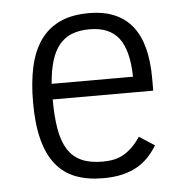

<svg xmlns="http://www.w3.org/2000/svg" viewBox="-44 -570 602 628"><g transform="rotate(-5 256.5 -256.0)"><path d="M127.9 -255.9Q127.9 -199.7 135 -158.7Q142.1 -117.7 158.9 -91.1Q175.8 -64.5 203.6 -51.8Q231.4 -39.1 272.9 -39.1Q293.5 -39.1 310.5 -42.7Q327.6 -46.4 342.5 -54.9Q357.4 -63.5 371.1 -76.9Q384.8 -90.3 397.9 -109.9L448.2 -77.1Q434.6 -55.2 418.2 -38.1Q401.9 -21 380.6 -9.3Q359.4 2.4 332.3 8.8Q305.2 15.1 270 15.1Q219.2 15.1 180.7 0.5Q142.1 -14.2 116 -46.1Q89.8 -78.1 76.4 -128.9Q63 -179.7 63 -252Q63 -316.9 74.2 -367.9Q85.4 -418.9 110.1 -454.3Q134.8 -489.7 174.1 -508.3Q213.4 -526.9 270 -526.9Q319.8 -526.9 355.5 -511.2Q391.1 -495.6 413.8 -466.1Q436.5 -436.5 447.3 -393.8Q458 -351.1 458 -296.9V-255.9ZM396 -307.1Q394.5 -393.6 363.8 -433.8Q333 -474.1 268.1 -474.1Q234.4 -474.1 209.7 -464.4Q185.1 -454.6 168.2 -434.1Q151.4 -413.6 141.8 -382.1Q132.3 -350.6 128.9 -307.1Z"/></g></svg>

Font: Clear Sans Light
Style: Regular
Weight: 300
Foundry: Intel Corporation
Version: Version 1.00